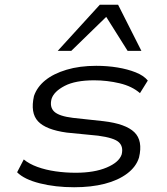

<svg xmlns="http://www.w3.org/2000/svg" viewBox="-20 -780 702 808"><path d="M292 8Q213 8 147.5 -8.5Q82 -25 52 -55L80 -109Q103 -90 137.5 -77.5Q172 -65 213.5 -59Q255 -53 298 -53Q377 -53 429 -75Q481 -97 492 -130Q500 -163 480 -181.5Q460 -200 393 -209L261 -222Q173 -234 140 -269.5Q107 -305 123 -376Q136 -414 170.5 -442Q205 -470 260 -486.5Q315 -503 385 -503Q432 -503 474.5 -496Q517 -489 551 -475.5Q585 -462 602 -441L569 -388Q536 -417 483.5 -429.5Q431 -442 376 -442Q297 -442 252 -418.5Q207 -395 197 -364Q188 -329 208.5 -310Q229 -291 287 -284L416 -270Q509 -259 545.5 -223.5Q582 -188 565 -117Q553 -78 515 -49.5Q477 -21 420.5 -6.5Q364 8 292 8ZM223 -566 400 -760H477L575 -566H517L427 -709L280 -566Z"/></svg>

Font: Nunito Sans 7pt Expanded Light
Style: Italic
Weight: 300
Width: 7
Italic angle: -9°
Designer: Vernon Adams
Foundry: Vernon Adams
Version: Version 3.101;gftools[0.9.27]